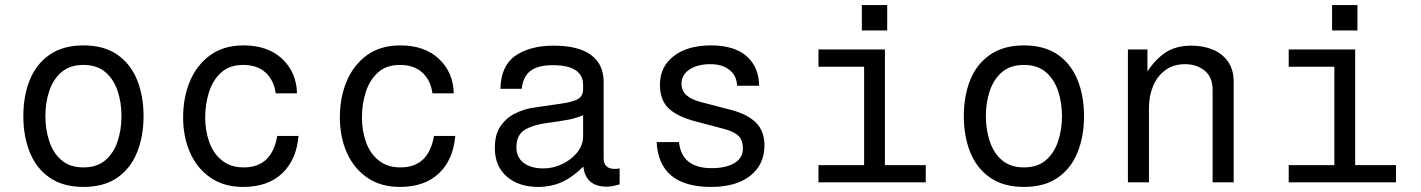

<svg xmlns="http://www.w3.org/2000/svg" viewBox="-20 -719 5602 757"><path d="M309 -540Q390 -540 442.5 -503.5Q495 -467 520.5 -404Q546 -341 546 -261Q546 -182 520.5 -118.5Q495 -55 442.5 -18.5Q390 18 309 18Q229 18 176 -18.5Q123 -55 97.5 -118.5Q72 -182 72 -261Q72 -341 97.5 -404Q123 -467 176 -503.5Q229 -540 309 -540ZM309 -463Q256 -463 223 -435Q190 -407 174.5 -361Q159 -315 159 -261Q159 -208 174.5 -161.5Q190 -115 223 -87Q256 -59 309 -59Q362 -59 395 -87Q428 -115 443.5 -161.5Q459 -208 459 -261Q459 -315 443.5 -361Q428 -407 395 -435Q362 -463 309 -463Z M1151 -351H1067Q1060 -403 1027 -433Q994 -463 939 -463Q885 -463 852 -433Q819 -403 804 -355.5Q789 -308 789 -256Q789 -204 805 -159Q821 -114 855 -86.5Q889 -59 941 -59Q1052 -59 1073 -183H1157Q1149 -89 1092.5 -35.5Q1036 18 939 18Q863 18 810 -18.5Q757 -55 729.5 -117Q702 -179 702 -256Q702 -335 729 -399Q756 -463 809 -501.5Q862 -540 940 -540Q1036 -540 1092.5 -487Q1149 -434 1151 -351Z M1769 -351H1685Q1678 -403 1645 -433Q1612 -463 1557 -463Q1503 -463 1470 -433Q1437 -403 1422 -355.5Q1407 -308 1407 -256Q1407 -204 1423 -159Q1439 -114 1473 -86.5Q1507 -59 1559 -59Q1670 -59 1691 -183H1775Q1767 -89 1710.5 -35.5Q1654 18 1557 18Q1481 18 1428 -18.5Q1375 -55 1347.5 -117Q1320 -179 1320 -256Q1320 -335 1347 -399Q1374 -463 1427 -501.5Q1480 -540 1558 -540Q1654 -540 1710.5 -487Q1767 -434 1769 -351Z M2423 -55V8Q2392 17 2373 17Q2289 17 2280 -62Q2236 -19 2194 -0.5Q2152 18 2102 18Q2026 18 1978.5 -22.5Q1931 -63 1931 -136Q1931 -190 1954 -222.5Q1977 -255 2010.5 -271.5Q2044 -288 2074 -293Q2088 -295 2117 -299.5Q2146 -304 2190 -310Q2240 -317 2259.5 -329Q2279 -341 2279 -366V-384Q2279 -462 2159 -462Q2101 -462 2071.5 -439.5Q2042 -417 2037 -369H1953Q1955 -460 2012.5 -499.5Q2070 -539 2163 -539Q2260 -539 2310 -502.5Q2360 -466 2360 -396V-94Q2360 -53 2405 -53Q2413 -53 2423 -55ZM2279 -182V-265Q2253 -253 2214.5 -246Q2176 -239 2143 -235Q2085 -228 2050.5 -208Q2016 -188 2016 -138Q2016 -99 2044.5 -77Q2073 -55 2123 -55Q2160 -55 2195.5 -71.5Q2231 -88 2255 -117Q2279 -146 2279 -182Z M2973 -381H2886Q2885 -420 2856.5 -443Q2828 -466 2781 -466Q2730 -466 2698.5 -445Q2667 -424 2667 -389Q2667 -361 2686 -344Q2705 -327 2742 -317L2861 -286Q2927 -269 2960.5 -235.5Q2994 -202 2994 -146Q2994 -70 2938 -26Q2882 18 2784 18Q2578 18 2569 -159H2657Q2663 -106 2695.5 -81Q2728 -56 2786 -56Q2842 -56 2875.5 -76Q2909 -96 2909 -133Q2909 -167 2891 -184Q2873 -201 2830 -212L2720 -241Q2649 -260 2615.5 -292.5Q2582 -325 2582 -385Q2582 -456 2636.5 -498Q2691 -540 2783 -540Q2875 -540 2923.5 -497.5Q2972 -455 2973 -381Z M3469 -524V-68H3630V0H3207V-68H3387V-456H3207V-524ZM3378 -599V-699H3478V-599Z M4017 -540Q4098 -540 4150.5 -503.5Q4203 -467 4228.5 -404Q4254 -341 4254 -261Q4254 -182 4228.5 -118.5Q4203 -55 4150.5 -18.5Q4098 18 4017 18Q3937 18 3884 -18.5Q3831 -55 3805.5 -118.5Q3780 -182 3780 -261Q3780 -341 3805.5 -404Q3831 -467 3884 -503.5Q3937 -540 4017 -540ZM4017 -463Q3964 -463 3931 -435Q3898 -407 3882.5 -361Q3867 -315 3867 -261Q3867 -208 3882.5 -161.5Q3898 -115 3931 -87Q3964 -59 4017 -59Q4070 -59 4103 -87Q4136 -115 4151.5 -161.5Q4167 -208 4167 -261Q4167 -315 4151.5 -361Q4136 -407 4103 -435Q4070 -463 4017 -463Z M4427 0V-524H4504V-437Q4535 -485 4575.5 -512Q4616 -539 4678 -539Q4724 -539 4761.5 -523.5Q4799 -508 4821.5 -476.5Q4844 -445 4844 -396V0H4761V-363Q4761 -416 4729 -441Q4697 -466 4653 -466Q4606 -466 4574 -442Q4542 -418 4526 -379Q4510 -340 4510 -295V0Z M5323 -524V-68H5484V0H5061V-68H5241V-456H5061V-524ZM5232 -599V-699H5332V-599Z"/></svg>

Font: Fragment Mono
Style: Regular
Weight: 400
Monospace: yes
Designer: Wei Huang based on Nimbus Sans by URW Studio, based on Helvetica by Max Miedinger.
Foundry: Wei Huang
Version: Version 1.021; ttfautohint (v1.8.4.7-5d5b)